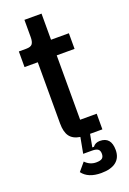

<svg xmlns="http://www.w3.org/2000/svg" viewBox="-165 -717 657 981"><g transform="rotate(-20 164.0 -227.0)"><path d="M207 208Q136 208 105 166L142 122Q167 148 201 148Q224 148 233.5 140.5Q243 133 243 116Q243 99 233.5 91.5Q224 84 201 84H153L169 -2Q130 -8 112.5 -32Q95 -56 95 -102V-435H23V-520H63Q88 -520 96.5 -531.5Q105 -543 105 -568V-662H198V-520H295V-435H198V-85H288V0H221L208 69H217Q230 51 255 51Q316 51 316 122Q316 164 288 186Q260 208 207 208Z"/></g></svg>

Font: IBM Plex Sans Condensed Medium
Style: Regular
Weight: 500
Width: 3
Designer: Mike Abbink, Paul van der Laan, Pieter van Rosmalen
Foundry: Bold Monday
Version: Version 1.3